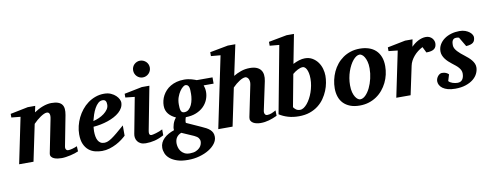

<svg xmlns="http://www.w3.org/2000/svg" viewBox="-74 -1132 4487 1754"><g transform="rotate(-10 2169.0 -255.5)"><path d="M574.2 -22.9Q561 -16.6 541.5 -10.3Q522 -3.9 500.2 1Q478.5 5.9 456.8 9Q435.1 12.2 418 12.2Q401.4 12.2 382.1 9.8Q362.8 7.3 346.9 0.5Q331.1 -6.3 322 -18.6Q313 -30.8 316.9 -50.8L377.9 -356Q381.8 -374 381.6 -386.5Q381.3 -398.9 377.7 -406.7Q374 -414.6 367.9 -417.7Q361.8 -420.9 354 -420.9Q342.3 -420.9 327.1 -414.1Q312 -407.2 295.2 -396Q278.3 -384.8 261 -369.9Q243.7 -355 228 -338.9L157.2 0H23.9L111.8 -424.8L27.8 -433.1V-466.8L191.9 -500H261.2L249 -441.9Q267.1 -454.1 287.4 -464.8Q307.6 -475.6 328.4 -483.4Q349.1 -491.2 369.9 -495.6Q390.6 -500 410.2 -500Q447.3 -500 471.4 -491.5Q495.6 -482.9 508.1 -466.3Q520.5 -449.7 522.7 -425.3Q524.9 -400.9 519 -369.1L464.8 -87.9Q462.4 -75.7 464.6 -68.1Q466.8 -60.5 470.9 -56.2Q475.1 -51.8 480 -50.3Q484.9 -48.8 488.8 -48.8Q504.4 -48.8 526.9 -54.9Q549.3 -61 571.8 -70.8Z M911.1 -396Q911.1 -404.8 909.9 -413.3Q908.7 -421.9 905 -428.7Q901.4 -435.5 894.3 -439.7Q887.2 -443.8 876 -443.8Q852.5 -443.8 834.2 -427.2Q815.9 -410.6 801.8 -385Q787.6 -359.4 777.3 -328.9Q767.1 -298.3 760.3 -271Q786.1 -276.9 813 -288.6Q839.8 -300.3 861.6 -316.7Q883.3 -333 897.2 -353Q911.1 -373 911.1 -396ZM1041 -395Q1041 -368.7 1029.1 -346.2Q1017.1 -323.7 996.1 -305.2Q975.1 -286.6 947 -271.7Q918.9 -256.8 887 -246.1Q855 -235.4 820.6 -228.5Q786.1 -221.7 752.9 -219.2Q752 -210 751 -198.2Q750 -186.5 750 -178.2Q750 -152.3 753.9 -130.4Q757.8 -108.4 766.6 -92.3Q775.4 -76.2 789.8 -67.1Q804.2 -58.1 825.2 -58.1Q841.3 -58.1 857.9 -64.5Q874.5 -70.8 896.5 -85.7Q918.5 -100.6 947.8 -125Q977.1 -149.4 1018.1 -185.1V-89.8Q1003.4 -75.7 980 -57.9Q956.5 -40 926.8 -24.4Q897 -8.8 862.8 1.7Q828.6 12.2 792 12.2Q759.3 12.2 727.1 3.9Q694.8 -4.4 669.2 -25.4Q643.6 -46.4 627.4 -82.3Q611.3 -118.2 611.3 -173.8Q611.3 -211.9 620.8 -251Q630.4 -290 647.9 -326.2Q665.5 -362.3 690.9 -394Q716.3 -425.8 748.3 -449.2Q780.3 -472.7 818.4 -486.3Q856.4 -500 898.9 -500Q935.5 -500 962.4 -487.8Q989.3 -475.6 1006.8 -458.7Q1024.4 -441.9 1032.7 -424.1Q1041 -406.2 1041 -395Z M1366.2 -32.2Q1321.3 -7.8 1280.8 2.2Q1240.2 12.2 1197.3 12.2Q1169.9 12.2 1151.1 2.9Q1132.3 -6.3 1121.6 -21Q1110.8 -35.6 1107.4 -54Q1104 -72.3 1107.9 -90.8L1170.9 -422.9L1085 -432.1V-466.8L1250 -500H1320.3L1243.2 -99.1Q1241.2 -90.3 1240.7 -82Q1240.2 -73.7 1241.9 -67.4Q1243.7 -61 1248.5 -57.1Q1253.4 -53.2 1262.2 -53.2Q1266.1 -53.2 1277.6 -55.7Q1289.1 -58.1 1304.2 -62.5Q1319.3 -66.9 1335.7 -73.2Q1352.1 -79.6 1366.2 -86.9ZM1353 -663.1Q1353 -647 1346.9 -632.8Q1340.8 -618.7 1330.1 -607.9Q1319.3 -597.2 1305.2 -591.1Q1291 -585 1274.9 -585Q1258.8 -585 1244.9 -591.1Q1231 -597.2 1220.5 -607.9Q1210 -618.7 1204.1 -632.8Q1198.2 -647 1198.2 -663.1Q1198.2 -679.2 1204.1 -693.4Q1210 -707.5 1220.5 -717.8Q1231 -728 1244.9 -734.1Q1258.8 -740.2 1274.9 -740.2Q1291 -740.2 1305.2 -734.1Q1319.3 -728 1330.1 -717.8Q1340.8 -707.5 1346.9 -693.4Q1353 -679.2 1353 -663.1Z M1693.4 83Q1693.4 65.9 1682.6 50.8Q1671.9 35.6 1644 22.9L1532.2 -25.9Q1515.6 -19.5 1504.4 -10.3Q1493.2 -1 1486.1 10.5Q1479 22 1476.1 35.2Q1473.1 48.3 1473.1 62Q1473.1 78.1 1478 97.4Q1482.9 116.7 1494.9 133.5Q1506.8 150.4 1527.1 161.6Q1547.4 172.9 1578.1 172.9Q1612.3 172.9 1634.5 163.1Q1656.7 153.3 1669.9 139.4Q1683.1 125.5 1688.2 110.1Q1693.4 94.7 1693.4 83ZM1682.1 -359.9Q1682.1 -377.4 1681.6 -393.6Q1681.2 -409.7 1677.5 -421.9Q1673.8 -434.1 1666 -441.2Q1658.2 -448.2 1644 -448.2Q1635.7 -448.2 1620.8 -436.5Q1606 -424.8 1591.3 -403.3Q1576.7 -381.8 1565.9 -351.8Q1555.2 -321.8 1555.2 -285.2Q1555.2 -267.6 1556.4 -253.2Q1557.6 -238.8 1561.3 -228.3Q1564.9 -217.8 1572.3 -211.9Q1579.6 -206.1 1592.3 -206.1Q1617.2 -206.1 1634.3 -221.4Q1651.4 -236.8 1661.9 -260Q1672.4 -283.2 1677.2 -310.1Q1682.1 -336.9 1682.1 -359.9ZM1809.1 -417Q1813.5 -405.8 1816.9 -389.4Q1820.3 -373 1820.3 -355Q1820.3 -317.9 1805.9 -282.7Q1791.5 -247.6 1763.4 -220.2Q1735.4 -192.9 1693.8 -176.3Q1652.3 -159.7 1598.1 -159.2Q1592.8 -145 1590.3 -130.6Q1587.9 -116.2 1589.4 -107.9L1722.2 -47.9Q1746.1 -37.6 1765.6 -27.1Q1785.2 -16.6 1799.1 -3.9Q1813 8.8 1820.6 24.9Q1828.1 41 1828.1 63Q1828.1 94.7 1806.2 124.5Q1784.2 154.3 1746.6 177.5Q1709 200.7 1658.9 214.8Q1608.9 229 1552.2 229Q1492.7 229 1451.9 215.6Q1411.1 202.1 1385.5 180.9Q1359.9 159.7 1348.6 132.8Q1337.4 106 1337.4 79.1Q1337.4 53.7 1347.7 32.2Q1357.9 10.7 1376 -6.8Q1394 -24.4 1418.5 -37.8Q1442.9 -51.3 1471.2 -61Q1469.2 -72.8 1471.4 -87.6Q1473.6 -102.5 1478.8 -117.9Q1483.9 -133.3 1491.7 -147.5Q1499.5 -161.6 1509.3 -171.9Q1489.3 -181.2 1472.4 -193.1Q1455.6 -205.1 1443.1 -220.2Q1430.7 -235.4 1423.8 -254.4Q1417 -273.4 1417 -296.9Q1417 -320.3 1422.9 -344.5Q1428.7 -368.7 1440.9 -391.1Q1453.1 -413.6 1471.4 -433.3Q1489.7 -453.1 1514.9 -468Q1540 -482.9 1571.8 -491.5Q1603.5 -500 1642.1 -500Q1661.1 -500 1678.5 -497.3Q1695.8 -494.6 1710.4 -490.5Q1725.1 -486.3 1736.6 -482.2Q1748 -478 1755.4 -475.1H1901.4V-417Z M2417 -27.8Q2379.4 -9.8 2341.1 1.2Q2302.7 12.2 2263.2 12.2Q2245.6 12.2 2227.3 8.5Q2209 4.9 2194.8 -3.4Q2180.7 -11.7 2173.3 -25.1Q2166 -38.6 2169.9 -58.1L2230 -349.1Q2233.9 -367.2 2231.7 -381.1Q2229.5 -395 2224.1 -404.5Q2218.8 -414.1 2210.9 -418.9Q2203.1 -423.8 2195.8 -423.8Q2184.6 -423.8 2170.4 -418.2Q2156.2 -412.6 2140.6 -402.6Q2125 -392.6 2108.6 -379.2Q2092.3 -365.7 2077.1 -350.1L2003.9 0H1871.1L2008.8 -661.1L1920.9 -668.9V-705.1L2089.8 -736.8H2159.2L2099.1 -454.1Q2129.4 -472.7 2168 -486.3Q2206.5 -500 2251 -500Q2288.6 -500 2313.5 -489.7Q2338.4 -479.5 2352.3 -460.9Q2366.2 -442.4 2369.4 -416.3Q2372.6 -390.1 2366.2 -358.9L2310.1 -94.2Q2307.6 -81.5 2309.3 -73.2Q2311 -64.9 2314.9 -59.6Q2318.8 -54.2 2323.7 -52Q2328.6 -49.8 2333 -49.8Q2355 -49.8 2374.3 -57.6Q2393.6 -65.4 2416 -78.1Z M2780.8 -307.1Q2780.8 -338.4 2775.9 -360.6Q2771 -382.8 2763.4 -397Q2755.9 -411.1 2746.8 -417.5Q2737.8 -423.8 2729 -423.8Q2708 -423.8 2682.4 -410.6Q2656.7 -397.5 2633.8 -377.9L2578.1 -79.1Q2585.9 -66.4 2600.8 -55.2Q2615.7 -43.9 2639.2 -43.9Q2655.8 -43.9 2672.6 -54.9Q2689.5 -65.9 2705.1 -84.7Q2720.7 -103.5 2734.6 -128.9Q2748.5 -154.3 2758.8 -183.6Q2769 -212.9 2774.9 -244.4Q2780.8 -275.9 2780.8 -307.1ZM2919.9 -311Q2919.9 -281.2 2913.6 -245.6Q2907.2 -210 2892.6 -174.1Q2877.9 -138.2 2854.7 -104.7Q2831.5 -71.3 2798.1 -45.2Q2764.6 -19 2720 -3.4Q2675.3 12.2 2618.2 12.2Q2563.5 12.2 2518.3 -1.2Q2473.1 -14.6 2437 -38.1L2553.7 -661.1L2465.8 -668.9V-705.1L2634.8 -736.8H2703.1L2650.9 -467.8Q2678.2 -481.9 2706.8 -491Q2735.4 -500 2761.7 -500Q2801.8 -500 2831.5 -482.2Q2861.3 -464.4 2881.1 -437Q2900.9 -409.7 2910.4 -376Q2919.9 -342.3 2919.9 -311Z M3329.1 -307.1Q3329.1 -343.8 3321.8 -370.1Q3314.5 -396.5 3304 -413.6Q3293.5 -430.7 3281.5 -438.7Q3269.5 -446.8 3260.3 -446.8Q3245.1 -446.8 3229.2 -436.8Q3213.4 -426.8 3198.5 -408.9Q3183.6 -391.1 3170.4 -366.5Q3157.2 -341.8 3147.2 -312.7Q3137.2 -283.7 3131.6 -251.2Q3126 -218.8 3126 -185.1Q3126 -146.5 3133.5 -119.4Q3141.1 -92.3 3152.1 -75.4Q3163.1 -58.6 3174.8 -50.8Q3186.5 -43 3195.3 -43Q3221.7 -43 3245.8 -66.9Q3270 -90.8 3288.6 -128.9Q3307.1 -167 3318.1 -213.9Q3329.1 -260.7 3329.1 -307.1ZM3473.1 -303.2Q3473.1 -263.7 3464.4 -225.1Q3455.6 -186.5 3438.5 -151.6Q3421.4 -116.7 3396.5 -86.7Q3371.6 -56.6 3339.4 -34.7Q3307.1 -12.7 3267.8 -0.2Q3228.5 12.2 3183.1 12.2Q3131.8 12.2 3094.2 -2.4Q3056.6 -17.1 3032 -42.7Q3007.3 -68.4 2995.4 -103.8Q2983.4 -139.2 2983.4 -181.2Q2983.4 -220.2 2991.9 -259Q3000.5 -297.9 3016.8 -333.5Q3033.2 -369.1 3057.6 -399.4Q3082 -429.7 3114 -452.1Q3146 -474.6 3185.3 -487.3Q3224.6 -500 3271 -500Q3316.9 -500 3354.2 -487.5Q3391.6 -475.1 3418 -450.4Q3444.3 -425.8 3458.7 -388.9Q3473.1 -352.1 3473.1 -303.2Z M3960.4 -429.2Q3960.4 -394.5 3938.5 -377.2Q3916.5 -359.9 3865.2 -359.9L3838.4 -414.1Q3814.9 -402.3 3793.7 -386Q3772.5 -369.6 3755.9 -350.1Q3739.3 -330.6 3727.5 -308.6Q3715.8 -286.6 3711.4 -264.2L3655.3 0H3522.5L3610.4 -422.9L3526.4 -432.1V-466.8L3692.4 -500H3761.2L3748.5 -433.1Q3761.7 -446.8 3777.6 -459Q3793.5 -471.2 3811 -480.5Q3828.6 -489.7 3847.2 -494.9Q3865.7 -500 3884.3 -500Q3903.8 -500 3918.2 -492.9Q3932.6 -485.8 3941.9 -475.3Q3951.2 -464.8 3955.8 -452.4Q3960.4 -439.9 3960.4 -429.2Z M4317.4 -422.9Q4317.4 -389.2 4298.3 -373Q4279.3 -356.9 4233.4 -354L4182.1 -440.9Q4178.7 -441.9 4174.8 -442.9Q4171.4 -443.8 4166.5 -444.3Q4161.6 -444.8 4156.2 -444.8Q4141.1 -444.8 4132.8 -438.7Q4124.5 -432.6 4120.4 -423.3Q4116.2 -414.1 4115.2 -403.1Q4114.3 -392.1 4114.3 -382.8Q4114.3 -367.2 4122.1 -352.5Q4129.9 -337.9 4142.6 -324Q4155.3 -310.1 4171.1 -296.6Q4187 -283.2 4203.1 -271Q4220.2 -257.8 4236.1 -243.9Q4252 -230 4264.4 -214.6Q4276.9 -199.2 4284.2 -182.6Q4291.5 -166 4291.5 -147.9Q4291.5 -119.1 4277.8 -90.3Q4264.2 -61.5 4236.3 -38.8Q4208.5 -16.1 4166.5 -2Q4124.5 12.2 4068.4 12.2Q4028.8 12.2 4000.2 4.2Q3971.7 -3.9 3953.1 -17.3Q3934.6 -30.8 3925.5 -47.9Q3916.5 -64.9 3916.5 -83Q3916.5 -96.2 3921.4 -108.4Q3926.3 -120.6 3934.3 -130.1Q3942.4 -139.6 3952.1 -145.3Q3961.9 -150.9 3972.2 -150.9Q3994.1 -150.9 4009.3 -144.3Q4024.4 -137.7 4034.2 -127L4016.1 -67.9Q4021.5 -60.5 4031.2 -54.7Q4041 -48.8 4052.5 -44.9Q4064 -41 4075.9 -39.1Q4087.9 -37.1 4098.1 -37.1Q4128.4 -37.1 4143.3 -57.9Q4158.2 -78.6 4158.2 -113.8Q4158.2 -128.9 4152.3 -142.3Q4146.5 -155.8 4135.7 -168.5Q4125 -181.2 4109.9 -193.6Q4094.7 -206.1 4076.2 -220.2Q4060.5 -231.9 4045.7 -246.1Q4030.8 -260.3 4019 -276.1Q4007.3 -292 4000.2 -309.6Q3993.2 -327.1 3993.2 -346.2Q3993.2 -381.3 4009.8 -409.7Q4026.4 -438 4054.2 -458.3Q4082 -478.5 4118.7 -489.3Q4155.3 -500 4195.3 -500Q4226.6 -500 4249.5 -491.5Q4272.5 -482.9 4287.6 -470.9Q4302.7 -459 4310.1 -445.6Q4317.4 -432.1 4317.4 -422.9Z"/></g></svg>

Font: Charis SIL Viet
Style: Bold Italic
Weight: 700
Italic angle: -11°
Foundry: SIL International
Version: Version 5.000